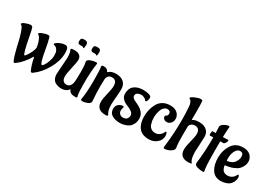

<svg xmlns="http://www.w3.org/2000/svg" viewBox="-9 -1458 3129 2249"><g transform="rotate(30 1555.5 -334.0)"><path d="M399 20Q389 27 384 27Q373 27 369 18Q339 -42 319 -144Q318 -148 316 -148L310 -144Q283 -96 247.5 -55Q212 -14 190 3L168 20Q158 29 152 29Q141 29 137 19Q115 -23 86 -144L77 -185Q58 -273 38.5 -326Q19 -379 9 -388L-1 -397Q-10 -400 -10 -407Q-10 -421 31.5 -437Q73 -453 96 -453Q119 -453 126.5 -434.5Q134 -416 150 -331Q192 -107 211 -107Q217 -107 224.5 -117.5Q232 -128 242.5 -143Q253 -158 271 -195Q289 -232 289 -260Q289 -265 282 -296.5Q275 -328 261.5 -357.5Q248 -387 240 -391Q222 -401 222 -408Q222 -420 263 -436.5Q304 -453 337 -453Q352 -453 358 -435Q373 -388 394 -266Q421 -110 444 -110Q452 -110 468 -132.5Q484 -155 499.5 -198Q515 -241 515 -271.5Q515 -302 512.5 -318.5Q510 -335 495 -357Q480 -379 461 -382.5Q442 -386 442 -395Q442 -409 483.5 -431Q525 -453 569 -453Q611 -453 611 -369Q611 -264 549 -153Q487 -42 399 20Z M911 -538 890 -537Q871 -537 864 -545.5Q857 -554 857 -577Q857 -600 867 -609Q877 -618 904 -618Q931 -618 941.5 -607.5Q952 -597 952 -577Q952 -542 948 -533.5Q944 -525 942 -525L938 -528Q932 -538 911 -538ZM736 -538 715 -537Q696 -537 689 -545.5Q682 -554 682 -577Q682 -600 692 -609Q702 -618 729 -618Q756 -618 766.5 -607.5Q777 -597 777 -577Q777 -525 767 -525L763 -528Q757 -538 736 -538ZM996 -445Q978 -337 978 -170Q978 -47 988 -8L992 5Q992 18 970 18Q893 18 882 -25Q881 -30 877.5 -30Q874 -30 871 -26Q840 15 775 15Q739 15 700 -3Q676 -14 661 -41.5Q646 -69 646 -109L661 -328Q661 -397 647 -426Q642 -437 642 -440Q642 -446 647 -448Q663 -453 688 -453Q785 -453 785 -373Q785 -348 764.5 -259Q744 -170 744 -132.5Q744 -95 760.5 -75Q777 -55 806.5 -55Q836 -55 853 -76Q870 -97 873 -118L876 -139Q880 -174 880 -262Q880 -350 874.5 -373.5Q869 -397 869 -403Q869 -428 909 -442.5Q949 -457 981 -457Q996 -457 996 -445Z M1044 7Q1062 -101 1062 -252Q1062 -403 1053 -448Q1053 -461 1083 -461Q1129 -461 1144 -426Q1145 -423 1149 -423Q1153 -423 1155 -425Q1186 -457 1251 -457Q1316 -457 1354 -424Q1392 -391 1392 -328Q1392 -290 1385.5 -220Q1379 -150 1379 -116Q1379 -35 1406 1Q1410 6 1410 11Q1410 24 1382 24Q1258 24 1258 -86Q1258 -128 1277 -203Q1296 -278 1296 -317Q1296 -397 1230 -397Q1198 -397 1181.5 -378Q1165 -359 1163 -334.5Q1161 -310 1161 -242Q1161 -138 1168 -61L1170 -39Q1170 -11 1133.5 4.5Q1097 20 1070.5 20Q1044 20 1044 7Z M1747 -137Q1747 -94 1730.5 -62Q1714 -30 1693 -15Q1672 0 1643 9Q1605 21 1574 21Q1509 21 1466 -4.5Q1423 -30 1423 -86Q1423 -119 1441 -140Q1469 -171 1508 -171Q1520 -171 1520 -160Q1520 -159 1515.5 -144.5Q1511 -130 1511 -108Q1511 -86 1528.5 -69Q1546 -52 1571 -52Q1596 -52 1611 -60.5Q1626 -69 1632 -82Q1641 -100 1641 -116Q1641 -145 1612 -166Q1583 -187 1548 -199Q1513 -211 1484 -239Q1455 -267 1455 -309Q1455 -381 1500.5 -417Q1546 -453 1624 -453Q1658 -453 1695.5 -443.5Q1733 -434 1733 -411.5Q1733 -389 1725.5 -370Q1718 -351 1707 -351Q1701 -351 1699 -355.5Q1697 -360 1692 -366Q1687 -372 1668 -381.5Q1649 -391 1635.5 -391Q1622 -391 1617.5 -390.5Q1613 -390 1602 -387.5Q1591 -385 1582 -380Q1559 -367 1559 -342Q1559 -326 1566 -318.5Q1573 -311 1577 -307Q1581 -303 1591 -297.5Q1601 -292 1605 -290Q1609 -288 1623 -281.5Q1637 -275 1641 -273Q1747 -223 1747 -137Z M2114 -115Q2114 -58 2068.5 -20.5Q2023 17 1960 17Q1868 17 1825 -38.5Q1782 -94 1782 -189Q1782 -290 1827 -368Q1849 -408 1890 -431Q1931 -454 1986 -454Q2069 -454 2103 -398Q2117 -375 2117 -344Q2117 -296 2077 -272Q2061 -263 2047.5 -263Q2034 -263 2025.5 -264.5Q2017 -266 2003 -278Q1989 -290 1989 -311Q1990 -322 2006 -329Q2021 -338 2021 -361Q2021 -400 1973 -400Q1961 -400 1944.5 -389.5Q1928 -379 1917 -362.5Q1906 -346 1896.5 -310.5Q1887 -275 1887 -242.5Q1887 -210 1889.5 -193.5Q1892 -177 1900.5 -148.5Q1909 -120 1932.5 -102Q1956 -84 1991 -84Q2033 -84 2065 -119Q2078 -133 2086 -153Q2090 -161 2096 -161Q2105 -161 2109.5 -144.5Q2114 -128 2114 -115Z M2286 -537 2285 -440Q2285 -434 2289 -434Q2293 -434 2297 -437Q2322 -454 2376 -454Q2467 -454 2502 -392Q2515 -369 2515 -331Q2515 -293 2510.5 -226Q2506 -159 2506 -131Q2506 -33 2534 -1Q2539 4 2539 9Q2539 19 2496 19Q2380 19 2380 -89Q2380 -131 2400 -207Q2420 -283 2420 -319Q2420 -355 2403 -374.5Q2386 -394 2356 -394Q2326 -394 2308.5 -381Q2291 -368 2287 -354L2284 -341Q2283 -322 2283 -220Q2283 -118 2288 -87.5Q2293 -57 2293 -53Q2293 -24 2254 -1.5Q2215 21 2177 21Q2163 21 2163 5L2165 -14Q2187 -182 2187 -378Q2187 -454 2181 -532L2180 -554Q2178 -582 2168.5 -602Q2159 -622 2151 -628L2142 -633Q2135 -637 2135 -642Q2135 -656 2182 -676.5Q2229 -697 2254.5 -697Q2280 -697 2282 -686Q2286 -635 2286 -537Z M2554 -390 2557 -430Q2558 -439 2571 -439H2606L2602 -519V-523Q2602 -546 2637 -567Q2672 -588 2701 -588Q2710 -588 2710 -580V-579Q2706 -552 2702 -440Q2746 -440 2758 -442Q2770 -444 2771 -444Q2778 -444 2778 -432Q2778 -420 2767 -401.5Q2756 -383 2743 -382H2701Q2700 -348 2700 -267.5Q2700 -187 2701.5 -135Q2703 -83 2705 -56.5Q2707 -30 2709.5 -14Q2712 2 2713.5 9Q2715 16 2715 18Q2715 28 2702 29Q2663 29 2624.5 18Q2586 7 2586 -20Q2607 -188 2607 -381Q2580 -381 2566 -379H2565Q2556 -379 2554 -390Z M2878 -254 2879 -229Q2879 -223 2887 -223Q2919 -226 2943 -239.5Q2967 -253 2979 -270Q3003 -307 3005 -334L3006 -346Q3006 -400 2963 -400Q2931 -400 2911 -372Q2878 -328 2878 -254ZM3096 -121Q3096 -83 3080.5 -54.5Q3065 -26 3045.5 -12.5Q3026 1 3000 9Q2967 19 2937 19Q2853 19 2813 -44Q2773 -107 2773 -204.5Q2773 -302 2822.5 -378Q2872 -454 2971 -454Q3061 -454 3093 -391Q3106 -367 3106 -345.5Q3106 -324 3104 -311.5Q3102 -299 3090 -274Q3078 -249 3058 -229Q3038 -209 2995 -191Q2952 -173 2894 -167Q2886 -167 2886 -160Q2886 -151 2892.5 -133.5Q2899 -116 2907 -104Q2929 -76 2972 -76Q3015 -76 3045 -104Q3061 -119 3071 -141Q3075 -149 3081.5 -149Q3088 -149 3092 -138Q3096 -127 3096 -121Z"/></g></svg>

Font: Aladin
Style: Regular
Weight: 400
Designer: Angel Koziupa and Alejandro Paul
Foundry: Angel Koziupa and Alejandro Paul
Version: Version 1.000